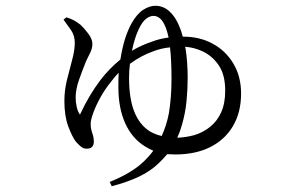

<svg xmlns="http://www.w3.org/2000/svg" viewBox="-20 -573 1040 665"><path d="M200 -505 210 -513Q224 -509 236 -502.5Q248 -496 259 -487Q270 -477 285 -457.5Q300 -438 300 -421Q300 -406 292.5 -390.5Q285 -375 278 -361Q266 -331 254 -297.5Q242 -264 242 -235Q242 -218 246 -201.5Q250 -185 257 -176Q288 -243 328 -296Q358 -335 397 -367Q403 -405 412 -435Q422 -467 435 -491Q454 -525 476 -539Q498 -553 518 -553Q545 -553 566 -534.5Q587 -516 601 -482Q608 -466 613 -446Q615 -446 616 -446Q672 -446 717 -421.5Q762 -397 788.5 -352.5Q815 -308 815 -249Q815 -184 787 -136.5Q759 -89 708 -63.5Q657 -38 587 -38Q573 -38 559 -39Q545 -22 529 -7Q502 19 463 38Q424 57 367 72L360 57Q423 32 465 -2Q491 -24 511 -51Q496 -57 482 -66Q437 -94 413.5 -146.5Q390 -199 390 -271Q390 -297 391 -321Q378 -308 367 -293Q344 -265 328 -236Q312 -207 303 -182Q294 -157 294 -144Q294 -130 297 -120.5Q300 -111 302.5 -102.5Q305 -94 305 -82Q305 -71 299 -64.5Q293 -58 280 -58Q269 -58 260.5 -65Q252 -72 243 -82Q230 -99 216.5 -135Q203 -171 203 -223Q203 -260 212 -296.5Q221 -333 230 -366Q239 -399 239 -425Q239 -450 225.5 -469.5Q212 -489 200 -505ZM540 -102Q557 -139 565 -181Q574 -235 574 -299Q574 -365 569 -408Q569 -409 569 -409Q538 -406 510 -395Q470 -381 430 -352Q427 -328 427 -304Q427 -232 445 -186.5Q463 -141 499 -118Q518 -107 540 -102ZM621 -411Q622 -407 623 -403Q630 -357 630 -303Q630 -264 626 -222.5Q622 -181 610 -140Q604 -118 594 -96Q624 -97 653 -105Q683 -114 707.5 -133.5Q732 -153 746 -184Q760 -215 760 -259Q760 -314 737.5 -347Q715 -380 680 -396Q651 -409 621 -411ZM437 -397Q466 -415 507 -429Q533 -439 564 -443Q560 -461 555 -475Q546 -499 535 -508.5Q524 -518 512 -518Q499 -518 486 -508Q473 -498 461 -473Q446 -442 437 -397Z"/></svg>

Font: Early Summer Mincho
Style: Regular
Weight: 400
Designer: GuiWonder
Version: Version 1.002